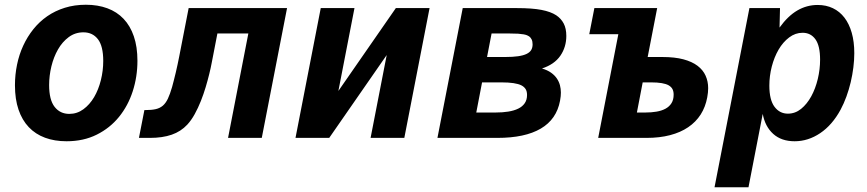

<svg xmlns="http://www.w3.org/2000/svg" viewBox="-20 -581 3652 809"><path d="M260.3 14.2Q210 14.2 169.7 -0.7Q129.4 -15.6 101.3 -45.2Q73.2 -74.7 58.1 -118.9Q43 -163.1 43 -221.7Q43 -266.1 51.8 -308.6Q60.5 -351.1 77.9 -388.7Q95.2 -426.3 120.6 -458Q146 -489.7 179.2 -512.7Q212.4 -535.6 253.2 -548.3Q293.9 -561 341.8 -561Q392.1 -561 432.4 -546.1Q472.7 -531.2 500.7 -501.7Q528.8 -472.2 543.9 -428Q559.1 -383.8 559.1 -324.7Q559.1 -257.8 539.3 -196.5Q519.5 -135.3 481.4 -88.4Q443.4 -41.5 387.7 -13.7Q332 14.2 260.3 14.2ZM272 -101.1Q304.7 -101.1 331.3 -120.6Q357.9 -140.1 376.5 -171.6Q395 -203.1 405 -243.2Q415 -283.2 415 -324.2Q415 -386.7 392.6 -415.8Q370.1 -444.8 331.5 -444.8Q296.9 -444.8 269.8 -424.8Q242.7 -404.8 224.4 -372.8Q206.1 -340.8 196.5 -301.3Q187 -261.7 187 -222.7Q187 -160.2 210.2 -130.6Q233.4 -101.1 272 -101.1Z M588.4 -117.2H593.3Q618.7 -117.2 636 -121.1Q653.3 -125 665.8 -135.5Q678.2 -146 687.3 -165Q696.3 -184.1 705.1 -214.4Q708.5 -227.1 712.6 -242.9Q716.8 -258.8 720.7 -275.6Q724.6 -292.5 728.3 -309.6Q731.9 -326.7 734.9 -341.8L774.9 -546.9H1189.5L1083 0H940.9L1026.4 -439.9H896L877.4 -343.8Q875.5 -335 871.8 -315.2Q868.2 -295.4 861.8 -269.5Q855.5 -243.7 846.7 -214.1Q837.9 -184.6 826.4 -155.5Q814.9 -126.5 800.5 -100.3Q786.1 -74.2 769 -55.7Q742.2 -26.9 703.4 -13.4Q664.6 0 611.8 0H565.4Z M1331.5 -546.9H1473.6L1405.8 -197.8L1647.9 -546.9H1790L1683.6 0H1541.5L1609.4 -349.1L1367.2 0H1225.1Z M1929.7 -546.9H2158.2Q2222.2 -546.9 2261.5 -539.3Q2300.8 -531.7 2323.7 -516.6Q2344.2 -502.9 2355.2 -481.9Q2366.2 -460.9 2366.2 -429.7Q2366.2 -382.8 2341.1 -346.2Q2315.9 -309.6 2263.7 -292.5Q2286.6 -285.6 2302 -274.7Q2317.4 -263.7 2326.4 -250.2Q2335.4 -236.8 2339.4 -221.7Q2343.3 -206.5 2343.3 -190.9Q2343.3 -184.1 2342.5 -175.3Q2341.8 -166.5 2339.8 -156.7Q2325.2 -78.1 2258.5 -39.1Q2191.9 0 2075.7 0H1823.2ZM2108.4 -340.8Q2140.6 -340.8 2162.8 -344Q2185.1 -347.2 2198.7 -353.8Q2212.4 -360.4 2218.3 -370.4Q2224.1 -380.4 2224.1 -394Q2224.1 -406.7 2220 -415Q2215.8 -423.3 2209.5 -427.7Q2206.1 -430.2 2200.7 -432.4Q2195.3 -434.6 2186.3 -436.3Q2177.2 -438 2163.1 -439Q2148.9 -439.9 2127.4 -439.9H2051.3L2032.2 -340.8ZM2068.4 -106.9Q2097.7 -106.9 2121.8 -110.8Q2146 -114.7 2163.6 -123.3Q2181.2 -131.8 2190.9 -146Q2200.7 -160.2 2200.7 -180.7Q2200.7 -196.3 2194.6 -205.8Q2188.5 -215.3 2177.2 -221.2Q2152.3 -233.9 2092.8 -233.9H2011.2L1986.8 -106.9Z M2585.4 -437H2462.9L2484.4 -546.9H2749L2709 -340.8H2771Q2822.8 -340.8 2859.4 -331.1Q2896 -321.3 2919.2 -303.7Q2942.4 -286.1 2953.1 -262Q2963.9 -237.8 2963.9 -209.5Q2963.9 -200.2 2962.9 -190.9Q2961.9 -181.6 2960 -170.9Q2952.6 -130.4 2932.4 -98.6Q2912.1 -66.9 2879.6 -44.9Q2847.2 -22.9 2803.2 -11.5Q2759.3 0 2704.6 0H2500.5ZM2699.2 -106.9Q2724.6 -106.9 2746.3 -110.6Q2768.1 -114.3 2784.2 -123Q2800.3 -131.8 2809.3 -146.2Q2818.4 -160.6 2818.4 -182.1Q2818.4 -195.8 2813.7 -205.1Q2809.1 -214.4 2797.9 -221.2Q2775.9 -233.9 2723.6 -233.9H2688L2663.6 -106.9Z M3137.7 -546.9H3266.6L3264.6 -464.8Q3299.8 -513.7 3339.6 -536.9Q3379.4 -560.1 3425.3 -560.1Q3460.9 -560.1 3489.5 -546.4Q3518.1 -532.7 3538.1 -506.6Q3558.1 -480.5 3568.8 -442.9Q3579.6 -405.3 3579.6 -356.9Q3579.6 -328.1 3575.7 -296.9Q3571.8 -265.6 3564.5 -234.6Q3557.1 -203.6 3546.4 -174.1Q3535.6 -144.5 3522 -119.1Q3486.8 -54.2 3436 -20Q3385.3 14.2 3328.1 14.2Q3272.5 14.2 3238 -16.8Q3203.6 -47.9 3193.8 -101.1L3133.8 208H2990.7ZM3299.8 -102.1Q3330.6 -102.1 3355.5 -122.3Q3380.4 -142.6 3398.2 -175Q3416 -207.5 3425.8 -248.3Q3435.5 -289.1 3435.5 -329.6Q3435.5 -388.2 3415.8 -415.5Q3396 -442.9 3361.8 -442.9Q3331.1 -442.9 3305.2 -423.3Q3279.3 -403.8 3260.7 -372.1Q3242.2 -340.3 3231.9 -300.5Q3221.7 -260.7 3221.7 -220.2Q3221.7 -160.2 3243.4 -131.1Q3265.1 -102.1 3299.8 -102.1Z"/></svg>

Font: Hack
Style: Bold Italic
Weight: 700
Italic angle: -11°
Monospace: yes
Designer: Christopher Simpkins
Foundry: Christopher Simpkins
Version: Version 2.017; ttfautohint (v1.4.1) -l 4 -r 80 -G 350 -x 0 -